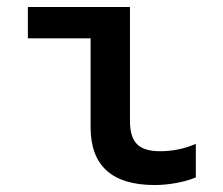

<svg xmlns="http://www.w3.org/2000/svg" viewBox="-20 -521 640 551"><path d="M424 10Q240 10 240 -156V-411H60V-501H353V-174Q353 -127 373.5 -107Q394 -87 439 -87Q463 -87 488 -91.5Q513 -96 542 -108V-12Q519 -2 486.5 4Q454 10 424 10Z"/></svg>

Font: Red Hat Mono Medium
Style: Regular
Weight: 500
Monospace: yes
Designer: Pentagram, MCKL
Foundry: Pentagram, MCKL
Version: Version 1.023; ttfautohint (v1.8.3)